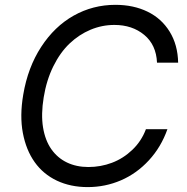

<svg xmlns="http://www.w3.org/2000/svg" viewBox="-20 -757 767 787"><path d="M710.2 -500H623.6Q620.4 -573.2 571.2 -614Q522 -654.8 448.9 -654.8Q398.1 -654.8 351 -635.1Q304 -615.4 265.3 -578.7Q226.6 -541.9 198.5 -485.1Q170.5 -428.3 159.1 -358Q147.7 -288.4 156.4 -234.9Q165.1 -181.5 190.5 -145.4Q215.9 -109.4 254.6 -90.9Q293.3 -72.4 342.3 -72.4Q392.8 -72.4 438.9 -89.8Q485.1 -107.2 522.4 -142.8Q559.7 -178.3 578.1 -227.3H666.2Q640.3 -154.1 590.4 -100Q540.5 -45.8 475.9 -17.9Q411.2 9.9 339.5 9.9Q269.2 9.9 213.2 -16.5Q157.3 -43 122.2 -92.3Q87 -141.7 73.7 -211.8Q60.4 -282 75.3 -369.3Q94.1 -480.8 148.8 -564.8Q203.5 -648.8 282.1 -693Q360.8 -737.2 453.1 -737.2Q527 -737.2 584.5 -709.3Q642 -681.5 675.4 -627.3Q708.8 -573.2 710.2 -500Z"/></svg>

Font: Karasuma Gothic
Style: Italic
Weight: 400
Italic angle: -9.39999°
Designer: Rasmus Andersson / Ryoko Nishizuka
Foundry: Genbu
Version: Version 1.00